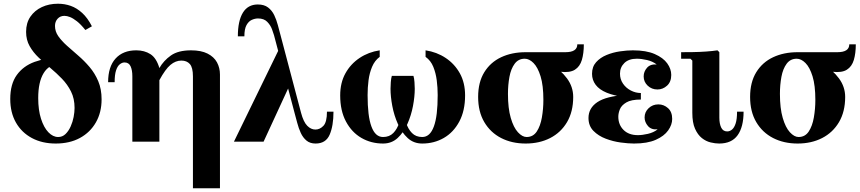

<svg xmlns="http://www.w3.org/2000/svg" viewBox="-20 -760 4611 1030"><path d="M275 -621Q275 -591 293 -565.5Q311 -540 339.5 -514.5Q368 -489 400 -461.5Q432 -434 460.5 -400.5Q489 -367 507 -324.5Q525 -282 525 -227Q525 -157 494.5 -103.5Q464 -50 409 -20Q354 10 279 10Q206 10 151 -19.5Q96 -49 65.5 -102.5Q35 -156 35 -229Q35 -309 70 -357.5Q105 -406 165.5 -428Q226 -450 300 -450L295 -415Q243 -415 214 -367.5Q185 -320 185 -234Q185 -170 200 -123Q215 -76 239.5 -50.5Q264 -25 292 -25Q315 -25 331.5 -41Q348 -57 359 -81.5Q370 -106 375 -132.5Q380 -159 380 -181Q380 -231 361 -269Q342 -307 312.5 -337.5Q283 -368 250 -395.5Q217 -423 187.5 -451Q158 -479 139 -512.5Q120 -546 120 -589Q120 -637 143 -670.5Q166 -704 204.5 -722Q243 -740 291 -740Q327 -740 359.5 -728.5Q392 -717 421 -690.5Q450 -664 473 -619L438 -599Q413 -630 392.5 -646Q372 -662 355.5 -668.5Q339 -675 326 -675Q303 -675 289 -659.5Q275 -644 275 -621Z M1015 250V-350Q1015 -398 998.5 -416.5Q982 -435 953 -435Q922 -435 894.5 -412Q867 -389 835 -330V-395Q858 -435 897 -462.5Q936 -490 1005 -490Q1059 -490 1093.5 -472.5Q1128 -455 1144 -425.5Q1160 -396 1160 -360V250ZM690 0V-351Q690 -384 680.5 -404.5Q671 -425 648 -425Q635 -425 622.5 -415Q610 -405 602.5 -382Q595 -359 595 -319H560Q560 -402 600 -446Q640 -490 711 -490Q755 -490 787 -469.5Q819 -449 835 -395V0Z M1480 -503 1537 -310 1394 0H1235ZM1734 -161H1769Q1769 -85 1748.5 -37.5Q1728 10 1673 10Q1643 10 1624 -6Q1605 -22 1593.5 -47Q1582 -72 1574.5 -101Q1567 -130 1560 -155L1450 -571Q1447 -582 1439 -603.5Q1431 -625 1413.5 -643Q1396 -661 1364 -661Q1348 -661 1331 -653.5Q1314 -646 1302.5 -625.5Q1291 -605 1291 -565H1256Q1256 -648 1283 -692Q1310 -736 1363 -736Q1397 -736 1418 -720Q1439 -704 1451 -679Q1463 -654 1470.5 -625.5Q1478 -597 1485 -571L1595 -155Q1608 -106 1628 -85.5Q1648 -65 1672 -65Q1696 -65 1715 -85Q1734 -105 1734 -161Z M2245 10Q2199 10 2167 -19.5Q2135 -49 2114.5 -95Q2094 -141 2084.5 -191.5Q2075 -242 2075 -284Q2075 -299 2076.5 -319.5Q2078 -340 2082 -353H2140V-234Q2140 -206 2144 -170.5Q2148 -135 2158.5 -101.5Q2169 -68 2190 -46.5Q2211 -25 2245 -25Q2266 -25 2281.5 -39Q2297 -53 2307.5 -81.5Q2318 -110 2323 -152Q2328 -194 2328 -250Q2328 -290 2323 -329Q2318 -368 2304.5 -401.5Q2291 -435 2263 -455V-490Q2323 -481 2371 -449Q2419 -417 2447 -366.5Q2475 -316 2475 -248Q2475 -166 2444 -108Q2413 -50 2361 -20Q2309 10 2245 10ZM2035 10Q1971 10 1919 -20Q1867 -50 1836 -108Q1805 -166 1805 -248Q1805 -316 1833 -366.5Q1861 -417 1909 -449Q1957 -481 2017 -490V-455Q1990 -435 1976 -401.5Q1962 -368 1957 -329Q1952 -290 1952 -250Q1952 -194 1957 -152Q1962 -110 1972.5 -81.5Q1983 -53 1998.5 -39Q2014 -25 2035 -25Q2069 -25 2090 -46.5Q2111 -68 2121.5 -101.5Q2132 -135 2136 -170.5Q2140 -206 2140 -234V-353H2198Q2202 -340 2203.5 -319.5Q2205 -299 2205 -284Q2205 -242 2195.5 -191.5Q2186 -141 2165.5 -95Q2145 -49 2113 -19.5Q2081 10 2035 10Z M2800 -480H3013Q3077 -480 3077 -522H3112Q3112 -474 3101.5 -438.5Q3091 -403 3064 -386Q3037 -369 2987 -375L2912 -385ZM2705 -256Q2705 -179 2720 -127.5Q2735 -76 2758.5 -50.5Q2782 -25 2805 -25L2800 10Q2726 10 2668.5 -19.5Q2611 -49 2578 -105Q2545 -161 2545 -240Q2545 -319 2578 -372.5Q2611 -426 2668.5 -453Q2726 -480 2800 -480L2795 -445Q2761 -445 2741 -418Q2721 -391 2713 -348Q2705 -305 2705 -256ZM2895 -224Q2895 -302 2880 -350.5Q2865 -399 2842 -422Q2819 -445 2795 -445L2800 -480Q2874 -455 2931.5 -419.5Q2989 -384 3022 -339Q3055 -294 3055 -240Q3055 -161 3022 -105Q2989 -49 2931.5 -19.5Q2874 10 2800 10L2805 -25Q2840 -25 2859.5 -54.5Q2879 -84 2887 -130Q2895 -176 2895 -224Z M3137 -127Q3137 -180 3184.5 -212Q3232 -244 3338 -251L3334 -239Q3275 -246 3235 -262.5Q3195 -279 3175.5 -305Q3156 -331 3156 -364Q3156 -402 3178 -426.5Q3200 -451 3234 -465Q3268 -479 3306 -484.5Q3344 -490 3375 -490Q3447 -490 3492.5 -470Q3538 -450 3559.5 -420Q3581 -390 3581 -358Q3581 -321 3558.5 -300.5Q3536 -280 3507 -280Q3476 -280 3454.5 -300.5Q3433 -321 3433 -350Q3433 -376 3451 -396.5Q3469 -417 3503 -414Q3481 -431 3451 -438Q3421 -445 3396 -445Q3353 -445 3329.5 -422Q3306 -399 3306 -365Q3306 -335 3322 -311.5Q3338 -288 3364 -274.5Q3390 -261 3418 -261V-226Q3366 -226 3340 -210.5Q3314 -195 3305.5 -174Q3297 -153 3297 -134Q3297 -91 3325 -63Q3353 -35 3402 -35Q3426 -35 3456 -42Q3486 -49 3508 -66Q3474 -63 3456 -84Q3438 -105 3438 -130Q3438 -159 3459.5 -179.5Q3481 -200 3512 -200Q3541 -200 3563.5 -180Q3586 -160 3586 -122Q3586 -91 3564.5 -60.5Q3543 -30 3498 -10Q3453 10 3381 10Q3351 10 3310 4.5Q3269 -1 3229.5 -16Q3190 -31 3163.5 -58Q3137 -85 3137 -127Z M3838 10Q3817 10 3792 4Q3767 -2 3745 -19.5Q3723 -37 3708.5 -69.5Q3694 -102 3694 -155V-435L3684 -445H3634V-480Q3660 -480 3696 -480.5Q3732 -481 3767.5 -483.5Q3803 -486 3829 -490L3839 -480V-129Q3839 -96 3849 -75.5Q3859 -55 3881 -55Q3895 -55 3907 -65Q3919 -75 3926.5 -98Q3934 -121 3934 -161H3969Q3969 -79 3937 -34.5Q3905 10 3838 10Z M4259 -480H4472Q4536 -480 4536 -522H4571Q4571 -474 4560.5 -438.5Q4550 -403 4523 -386Q4496 -369 4446 -375L4371 -385ZM4164 -256Q4164 -179 4179 -127.5Q4194 -76 4217.5 -50.5Q4241 -25 4264 -25L4259 10Q4185 10 4127.5 -19.5Q4070 -49 4037 -105Q4004 -161 4004 -240Q4004 -319 4037 -372.5Q4070 -426 4127.5 -453Q4185 -480 4259 -480L4254 -445Q4220 -445 4200 -418Q4180 -391 4172 -348Q4164 -305 4164 -256ZM4354 -224Q4354 -302 4339 -350.5Q4324 -399 4301 -422Q4278 -445 4254 -445L4259 -480Q4333 -455 4390.5 -419.5Q4448 -384 4481 -339Q4514 -294 4514 -240Q4514 -161 4481 -105Q4448 -49 4390.5 -19.5Q4333 10 4259 10L4264 -25Q4299 -25 4318.5 -54.5Q4338 -84 4346 -130Q4354 -176 4354 -224Z"/></svg>

Font: Brygada 1918
Style: Bold
Weight: 700
Designer: Mateusz Machalski | Borys Kosmynka | Przemek Hoffer
Foundry: NIEPODLEGLA 2018
Version: Version 3.006